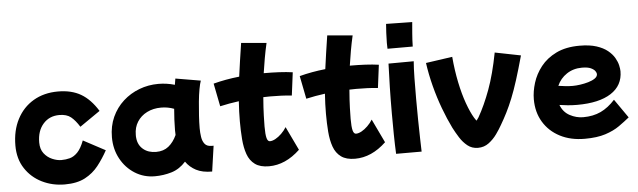

<svg xmlns="http://www.w3.org/2000/svg" viewBox="-53 -1019 4330 1304"><g transform="rotate(-5 2112.5 -367.0)"><path d="M342 81Q258 81 187 46Q116 11 73 -54.5Q30 -120 30 -211Q30 -313 70 -390Q110 -467 182 -509.5Q254 -552 350 -552Q442 -552 506 -514.5Q570 -477 620 -396L481 -300Q453 -345 424 -368.5Q395 -392 345 -392Q277 -392 235 -344.5Q193 -297 193 -218Q193 -172 215.5 -143Q238 -114 271 -100Q304 -86 333 -86Q363 -86 391 -93.5Q419 -101 444 -127Q469 -153 489 -206L639 -126Q609 -71 572 -24Q535 23 480.5 52Q426 81 342 81Z M956 79Q881 79 820 40.5Q759 2 723.5 -63.5Q688 -129 688 -210Q688 -286 716 -347.5Q744 -409 792.5 -453Q841 -497 903 -520.5Q965 -544 1033 -544Q1090 -544 1145 -528Q1149 -549 1152 -570L1323 -541Q1316 -522 1309 -484Q1302 -446 1297.5 -399Q1293 -352 1290 -305Q1287 -258 1287 -220Q1287 -189 1291.5 -159.5Q1296 -130 1311 -111.5Q1326 -93 1357 -93H1371L1346 81Q1280 81 1237 58.5Q1194 36 1168 -2Q1125 46 1070 62.5Q1015 79 956 79ZM852 -190Q857 -142 891.5 -113.5Q926 -85 979 -85Q1030 -85 1064 -112.5Q1098 -140 1120 -188Q1119 -204 1119 -221Q1119 -256 1121 -293Q1123 -330 1126 -366Q1084 -382 1038 -382Q984 -382 941.5 -360.5Q899 -339 875 -301Q851 -263 851 -213Q851 -207 851 -201Q851 -195 852 -190Z M1734 79Q1674 79 1639 53.5Q1604 28 1588 -17Q1572 -62 1567.5 -120Q1563 -178 1563 -242Q1563 -308 1568 -379Q1501 -370 1439 -356L1408 -513Q1491 -535 1585 -545Q1592 -596 1600 -652.5Q1608 -709 1618 -772L1790 -757Q1778 -705 1769 -653.5Q1760 -602 1753 -554Q1809 -554 1858.5 -551.5Q1908 -549 1950 -543L1930 -386Q1895 -390 1857.5 -391.5Q1820 -393 1782 -393Q1759 -393 1736 -392Q1730 -319 1728.5 -267Q1727 -215 1727 -193Q1727 -138 1733.5 -114Q1740 -90 1755 -90Q1772 -90 1793 -101.5Q1814 -113 1834.5 -133Q1855 -153 1869 -176L1946 -15Q1847 79 1734 79Z M2321 79Q2261 79 2226 53.5Q2191 28 2175 -17Q2159 -62 2154.5 -120Q2150 -178 2150 -242Q2150 -308 2155 -379Q2088 -370 2026 -356L1995 -513Q2078 -535 2172 -545Q2179 -596 2187 -652.5Q2195 -709 2205 -772L2377 -757Q2365 -705 2356 -653.5Q2347 -602 2340 -554Q2396 -554 2445.5 -551.5Q2495 -549 2537 -543L2517 -386Q2482 -390 2444.5 -391.5Q2407 -393 2369 -393Q2346 -393 2323 -392Q2317 -319 2315.5 -267Q2314 -215 2314 -193Q2314 -138 2320.5 -114Q2327 -90 2342 -90Q2359 -90 2380 -101.5Q2401 -113 2421.5 -133Q2442 -153 2456 -176L2533 -15Q2434 79 2321 79Z M2605 -646Q2605 -655 2604.5 -664.5Q2604 -674 2604 -686Q2604 -718 2606 -754Q2608 -790 2610 -815L2788 -812Q2785 -778 2781.5 -735Q2778 -692 2777 -646ZM2601 70Q2598 8 2597 -62.5Q2596 -133 2596 -204Q2596 -297 2598 -385Q2600 -473 2603 -545L2775 -546Q2771 -500 2770 -432.5Q2769 -365 2769 -291Q2769 -218 2770 -147Q2771 -76 2772.5 -18.5Q2774 39 2775 70Z M3159 78Q3118 78 3088 54Q3058 30 3036 -5Q3014 -40 2997 -73Q2966 -136 2938 -211Q2910 -286 2889 -367Q2868 -448 2857 -527L3038 -553Q3046 -460 3063 -378Q3080 -296 3103 -232Q3126 -168 3150 -128Q3155 -121 3159.5 -114Q3164 -107 3164 -107Q3166 -107 3180 -128Q3224 -205 3262 -308Q3300 -411 3328 -557L3504 -522Q3478 -428 3456 -358.5Q3434 -289 3413 -237Q3392 -185 3371 -143.5Q3350 -102 3327 -63Q3312 -36 3288.5 -3Q3265 30 3233 54Q3201 78 3159 78Z M3887 80Q3791 80 3718.5 42.5Q3646 5 3605.5 -62Q3565 -129 3565 -217Q3565 -270 3583 -328.5Q3601 -387 3641 -438Q3681 -489 3746.5 -521Q3812 -553 3906 -553Q3974 -553 4020.5 -538Q4067 -523 4096.5 -499Q4126 -475 4141.5 -448Q4157 -421 4162.5 -396.5Q4168 -372 4168 -356Q4168 -259 4086.5 -206.5Q4005 -154 3856 -154Q3822 -154 3791.5 -157Q3761 -160 3735 -164Q3754 -114 3798 -90.5Q3842 -67 3889 -67Q3957 -67 4009 -91.5Q4061 -116 4107 -167L4196 -39Q4164 -13 4124.5 15Q4085 43 4028 61.5Q3971 80 3887 80ZM3909 -403Q3850 -403 3805 -373Q3760 -343 3739 -294Q3764 -290 3788.5 -287.5Q3813 -285 3837 -285Q3859 -285 3887.5 -289Q3916 -293 3943.5 -301Q3971 -309 3989 -321.5Q4007 -334 4007 -351Q4007 -359 3999 -371Q3991 -383 3970 -393Q3949 -403 3909 -403Z"/></g></svg>

Font: KN Bobohei
Style: Bold
Weight: 700
Designer: Kingnam Type Foundry
Version: Version 1.710;March 18, 2023